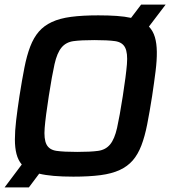

<svg xmlns="http://www.w3.org/2000/svg" viewBox="-21 -763 750 838"><path d="M299 8Q203 8 150 -5L105 55H-1L74 -45Q58 -64 51 -91Q44 -118 44 -154.5Q44 -191 49.5 -238Q55 -285 64 -344Q75 -414 85.5 -467.5Q96 -521 111 -560Q126 -599 148.5 -625Q171 -651 205.5 -667Q240 -683 289.5 -689.5Q339 -696 408 -696Q453 -696 488.5 -693.5Q524 -691 551 -685L595 -743H702L629 -647Q647 -628 655 -601Q663 -574 663.5 -537Q664 -500 658 -452Q652 -404 643 -344Q632 -274 621.5 -220.5Q611 -167 596 -128Q581 -89 558.5 -63Q536 -37 501.5 -21Q467 -5 417.5 1.5Q368 8 299 8ZM316 -100Q374 -100 407 -104.5Q440 -109 459.5 -132.5Q479 -156 490 -205Q501 -254 515 -344Q529 -434 533 -483Q537 -532 525 -555.5Q513 -579 481 -583.5Q449 -588 391 -588Q333 -588 300 -583.5Q267 -579 247.5 -555.5Q228 -532 217 -483Q206 -434 192 -344Q178 -254 174 -205Q170 -156 182 -132.5Q194 -109 226 -104.5Q258 -100 316 -100Z"/></svg>

Font: Azeri Sans SemiBold
Style: Italic
Weight: 600
Designer: Hector Gatti & Omnibus-Type (original fonts) / Cristiano Sobral (main changes and remastering)
Foundry: Omnibus-Type
Version: Version 0.07;August 21, 2020;FontCreator 13.0.0.2681 64-bit;